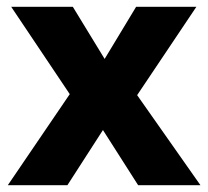

<svg xmlns="http://www.w3.org/2000/svg" viewBox="-20 -547 615 567"><path d="M3 0 186 -269 13 -527H195L289 -373L382 -527H560L385 -266L572 0H388L284 -163L179 0Z"/></svg>

Font: Onest ExtraBold
Style: Regular
Weight: 800
Designer: Dmitri Voloshin, Andrey Kudryavtsev
Foundry: Dmitri Voloshin, Andrey Kudryavtsev
Version: Version 1.000;gftools[0.9.33]